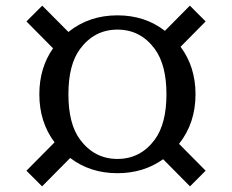

<svg xmlns="http://www.w3.org/2000/svg" viewBox="-20 -704 818 677"><path d="M394 -143.6Q475.6 -143.6 525.9 -211.9Q566.9 -268.1 566.9 -371.6Q566.9 -475.1 525.9 -531.2Q475.6 -599.6 394 -599.6Q313 -599.6 262.2 -531.2Q221.2 -476.1 221.2 -371.6Q221.2 -267.1 262.2 -211.9Q313 -143.6 394 -143.6ZM555.2 -142.6Q486.3 -93.3 394 -93.3Q297.9 -93.3 227.5 -147L128.4 -46.9L73.2 -102.1L172.4 -202.1Q118.7 -273.4 118.7 -371.6Q118.7 -464.4 167 -533.7L73.2 -628.4L128.9 -684.1L221.2 -591.3Q293.9 -649.9 394 -649.9Q491.2 -649.9 561.5 -595.2L649.4 -684.1L705.1 -628.4L616.7 -539.1Q669.4 -468.3 669.4 -371.6Q669.4 -270 611.3 -196.8L705.1 -102.1L649.9 -46.9Z"/></svg>

Font: Classica
Style: Book
Weight: 400
Designer: Wojciech Kalinowski "wmk69" (wmk69@o2.pl)
Foundry: Wojciech Kalinowski "wmk69" (wmk69@o2.pl)
Version: Version 2.1.1; 2021-05-14